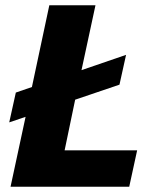

<svg xmlns="http://www.w3.org/2000/svg" viewBox="-20 -708 587 728"><path d="M20 0 77 -265 15 -244 40 -357 101 -378 167 -688H342L289 -442L458 -500L433 -387L265 -330L225 -138H500L470 0Z"/></svg>

Font: Saira
Style: Bold Italic
Weight: 700
Italic angle: -12°
Designer: Hector Gatti with collaboration of the Omnibus-Type team
Foundry: Omnibus-Type
Version: Version 1.100; ttfautohint (v1.8.3)